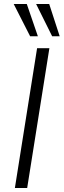

<svg xmlns="http://www.w3.org/2000/svg" viewBox="-20 -948 321 968"><path d="M55 0 167 -705H229L117 0ZM243 -765 162 -928H228L281 -765ZM132 -765 49 -928H115L171 -765Z"/></svg>

Font: Nunito Sans 10pt SemiCondensed Light
Style: Italic
Weight: 300
Width: 4
Italic angle: -9°
Designer: Vernon Adams
Foundry: Vernon Adams
Version: Version 3.101;gftools[0.9.27]